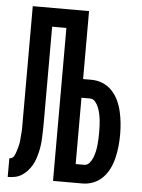

<svg xmlns="http://www.w3.org/2000/svg" viewBox="-53 -777 605 819"><g transform="rotate(5 250.0 -367.5)"><path d="M11 0V-80Q17 -80 22.5 -83Q28 -86 31 -91.5Q34 -97 36 -102.5Q38 -108 40 -114Q42 -120 43.5 -125.5Q45 -131 46.5 -137Q48 -143 49 -149Q50 -155 50.5 -161.5Q51 -168 51.5 -174Q52 -180 52.5 -186Q53 -192 53.5 -198Q54 -204 54 -210.5Q54 -217 54 -223Q54 -229 54 -235Q54 -255 54 -275Q54 -295 54 -315V-735H295V-444H331Q356 -444 379 -434.5Q402 -425 419 -407Q436 -389 446.5 -366.5Q457 -344 462.5 -320Q468 -296 470.5 -271.5Q473 -247 473 -222Q473 -197 470.5 -172.5Q468 -148 462.5 -124Q457 -100 446.5 -77.5Q436 -55 419 -37Q402 -19 379 -9.5Q356 0 331 0H205V-655H144V-315Q144 -302 144 -288.5Q144 -275 144 -262V-261Q144 -257 144 -252Q144 -247 144 -242Q144 -227 143.5 -211Q143 -195 142.5 -179.5Q142 -164 140 -148.5Q138 -133 134.5 -118Q131 -103 126 -88Q121 -73 113 -59.5Q105 -46 94.5 -34.5Q84 -23 70.5 -14.5Q57 -6 41.5 -3Q26 0 11 0ZM331 -80Q345 -80 354 -91Q363 -102 368 -114.5Q373 -127 376 -140.5Q379 -154 380.5 -167.5Q382 -181 382.5 -194.5Q383 -208 383 -222Q383 -236 382.5 -249.5Q382 -263 380.5 -276.5Q379 -290 376 -303.5Q373 -317 368 -329.5Q363 -342 354 -353Q345 -364 331 -364H295V-80Z"/></g></svg>

Font: Iosevka SS04 Medium
Style: Regular
Weight: 500
Monospace: yes
Designer: Belleve Invis
Foundry: Belleve Invis
Version: Version 19.0.0; ttfautohint (v1.8.4)